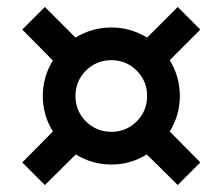

<svg xmlns="http://www.w3.org/2000/svg" viewBox="-20 -609 640 552"><path d="M300 -136Q245 -136 198 -165L109 -77L44 -142L132 -231Q103 -278 103 -333Q103 -388 132 -435L44 -524L109 -589L197 -501Q245 -530 300 -530Q355 -530 403 -501L491 -589L556 -524L468 -436Q497 -389 497 -333Q497 -278 468 -231L556 -142L491 -77L402 -165Q355 -136 300 -136ZM300 -230Q343 -230 373 -260Q403 -290 403 -333Q403 -376 373 -406Q343 -436 300 -436Q257 -436 227 -406Q197 -376 197 -333Q197 -290 227 -260Q257 -230 300 -230Z"/></svg>

Font: Epunda Sans ExtraBold
Style: Regular
Weight: 800
Designer: Simon Atzbach
Foundry: typofactur
Version: Version 2.204; ttfautohint (v1.8.4.7-5d5b)